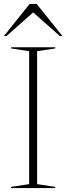

<svg xmlns="http://www.w3.org/2000/svg" viewBox="-26 -955 337 975"><path d="M254 -6V0H30V-6L122 -20V-695L30.5 -709V-715H254.5V-709L162.5 -695V-20ZM278 -772 142.5 -892 7 -772H-6L124.5 -935H160L291 -772Z"/></svg>

Font: Newsreader Display ExtraLight
Style: Regular
Weight: 275
Designer: Hugues Gentile
Foundry: Production Type
Version: Version 1.001